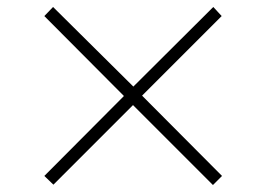

<svg xmlns="http://www.w3.org/2000/svg" viewBox="-20 -646 762 550"><path d="M590 -116 361 -345 133 -117 107 -142 335 -371 107 -600 132 -626 362 -398 591 -626 615 -600 387 -372 616 -142Z"/></svg>

Font: SUIT Variable
Style: Regular
Weight: 400
Designer: Sunn Youn; Korean Glyphs from Source Han Sans (Sandoll Communications; Soo-young Jang, Joo-yeon Kang)
Foundry: Sunn
Version: Version 1.150;FEAKit 1.0